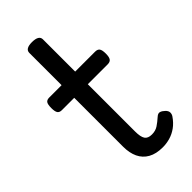

<svg xmlns="http://www.w3.org/2000/svg" viewBox="-236 -786 859 859"><g transform="rotate(-45 194.0 -356.5)"><path d="M243 17Q201 17 173.5 1.5Q146 -14 132.5 -42.5Q119 -71 119 -111V-420H41Q26 -420 20 -429Q14 -438 14 -460Q14 -483 20 -491.5Q26 -500 41 -500H119V-704Q119 -717 129.5 -723.5Q140 -730 161 -730Q183 -730 194 -723.5Q205 -717 205 -704V-500H331Q346 -500 352.5 -491.5Q359 -483 359 -460Q359 -438 352.5 -429Q346 -420 331 -420H205V-121Q205 -87 214.5 -72.5Q224 -58 249 -58Q272 -58 288.5 -69Q305 -80 323 -96Q335 -107 345.5 -103.5Q356 -100 365 -91Q376 -81 376.5 -70.5Q377 -60 371 -51Q354 -26 333 -11Q312 4 289 10.5Q266 17 243 17Z"/></g></svg>

Font: Playwrite ES
Style: Regular
Weight: 400
Designer: Veronika Burian, José Scaglione
Foundry: TypeTogether
Version: Version 1.002